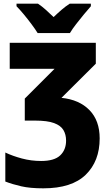

<svg xmlns="http://www.w3.org/2000/svg" viewBox="-20 -786 597 1046"><path d="M502 -553V-439L315 -253Q412 -243 467.5 -186Q523 -129 523 -32Q523 92 447 166Q371 240 216 240Q144 240 96 229Q48 218 9 203V45Q49 64 99.5 77.5Q150 91 204 91Q276 91 308 60.5Q340 30 340 -20Q340 -53 325.5 -77.5Q311 -102 274.5 -115.5Q238 -129 171 -129H115V-249L277 -411H33V-553ZM185 -606Q172 -627 151.5 -654.5Q131 -682 109 -708.5Q87 -735 70 -752V-766H187Q209 -751 228.5 -733.5Q248 -716 272 -693Q296 -716 317 -734Q338 -752 360 -766H475V-752Q459 -734 437.5 -708Q416 -682 395 -655Q374 -628 361 -606Z"/></svg>

Font: Noto Sans SemiCondensed Black
Style: Regular
Weight: 900
Width: 4
Designer: Monotype Design Team
Foundry: Monotype Imaging Inc.
Version: Version 2.013; ttfautohint (v1.8.4.7-5d5b)